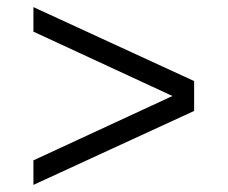

<svg xmlns="http://www.w3.org/2000/svg" viewBox="-20 -560 640 540"><path d="M74 -40V-109L465 -290L74 -471V-540L526 -332V-248Z"/></svg>

Font: Geist Mono Light
Style: Regular
Weight: 300
Monospace: yes
Designer: Basement.studio, Andrés Briganti, Mateo Zaragoza
Foundry: Basement.studio, Vercel, Andrés Briganti, Guido Ferreyra, Mateo Zaragoza
Version: Version 1.500; ttfautohint (v1.8.4.7-5d5b)